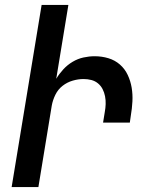

<svg xmlns="http://www.w3.org/2000/svg" viewBox="-20 -755 640 775"><path d="M27 0 148 -735H256L207 -437Q219 -457 235.5 -475Q252 -493 273 -505.5Q294 -518 317 -523Q340 -528 362 -528Q391 -528 417.5 -520Q444 -512 464 -494.5Q484 -477 495.5 -452.5Q507 -428 511.5 -401Q516 -374 514.5 -345.5Q513 -317 508 -288L504 -260H396L403 -303Q406 -319 406.5 -335Q407 -351 404 -366.5Q401 -382 394 -395.5Q387 -409 375.5 -418.5Q364 -428 349 -432Q334 -436 317 -436Q296 -436 273.5 -429.5Q251 -423 232.5 -408.5Q214 -394 203.5 -372.5Q193 -351 189 -329L135 0Z"/></svg>

Font: Iosevka SmBd Ex Obl
Style: Regular
Weight: 600
Width: 7
Italic angle: -9°
Monospace: yes
Designer: Belleve Invis
Foundry: Belleve Invis
Version: Version 32.5.0; ttfautohint (v1.8.4)